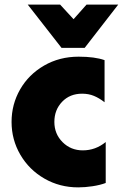

<svg xmlns="http://www.w3.org/2000/svg" viewBox="-20 -797 531 830"><path d="M320 -552Q237 -552 170.5 -513.5Q104 -475 67 -410.5Q30 -346 30 -270Q30 -193 68 -128Q106 -63 172 -25Q238 13 318 13Q348 13 380.5 8Q413 3 437 -6V-183Q393 -147 338 -147Q286 -147 250.5 -182.5Q215 -218 215 -270Q215 -322 248.5 -357Q282 -392 335 -392Q363 -392 386 -382.5Q409 -373 432 -355V-537Q390 -552 320 -552ZM354 -777 298 -714 240 -777H100L246 -590H346L491 -777Z"/></svg>

Font: Geom Black
Style: Bold
Weight: 900
Version: Version 1.102